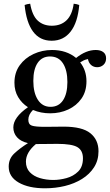

<svg xmlns="http://www.w3.org/2000/svg" viewBox="-20 -762 593 1037"><path d="M223 255Q135 255 81 224Q27 193 27 138Q27 95 57 67Q87 39 131 11Q92 2 72 -20.5Q52 -43 52 -74Q52 -128 131 -183Q98 -204 78 -237.5Q58 -271 58 -315Q58 -370 86.5 -409.5Q115 -449 161.5 -470.5Q208 -492 261 -492Q339 -492 391 -449Q445 -492 497 -492Q523 -492 538 -480.5Q553 -469 553 -447Q553 -425 539 -412Q525 -399 505 -399Q486 -399 472.5 -410.5Q459 -422 455 -443Q441 -440 432.5 -436Q424 -432 413 -425Q447 -382 447 -323Q447 -268 420 -229.5Q393 -191 348.5 -170.5Q304 -150 251 -150Q201 -150 158 -168Q133 -143 133 -115Q133 -90 152 -83.5Q171 -77 222 -77Q245 -77 277 -77.5Q309 -78 324 -78Q424 -78 468 -42.5Q512 -7 512 55Q512 104 488 141.5Q464 179 423 204.5Q382 230 330.5 242.5Q279 255 223 255ZM174 16Q120 61 120 111Q120 146 141 168Q162 190 196 200Q230 210 268 210Q302 210 339 200Q376 190 402 164.5Q428 139 428 93Q428 51 398.5 33Q369 15 289 15Q270 15 242 15.5Q214 16 180 16Q177 16 174 16ZM253 -185Q297 -185 320.5 -220.5Q344 -256 344 -319Q344 -383 320 -420Q296 -457 250 -457Q207 -457 183.5 -422.5Q160 -388 160 -325Q160 -261 184.5 -223Q209 -185 253 -185ZM143 -742Q154 -678 184 -650.5Q214 -623 260 -623Q309 -623 339.5 -652.5Q370 -682 378 -742Q396 -740 408 -735Q400 -641 361.5 -591.5Q323 -542 259 -542Q195 -542 158.5 -591.5Q122 -641 113 -735Q125 -740 143 -742Z"/></svg>

Font: Castoro
Style: Regular
Weight: 400
Designer: John Hudson
Foundry: Tiro Typeworks Ltd.
Version: Version 2.04